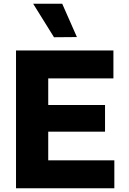

<svg xmlns="http://www.w3.org/2000/svg" viewBox="-20 -1011 691 1031"><path d="M393 -812 314 -991H158L270 -811ZM594 0V-150H239V-304H544V-447H239V-590H589V-740H66V0Z"/></svg>

Font: Be Vietnam Pro ExtraBold
Style: Regular
Weight: 800
Designer: Lam Bao, Tony Le, Vietanh Nguyen
Foundry: Yellow Type Foundry
Version: Version 1.002